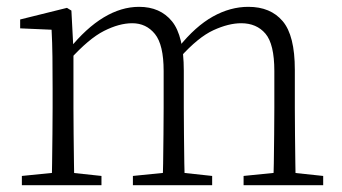

<svg xmlns="http://www.w3.org/2000/svg" viewBox="-20 -542 1001 562"><path d="M44 0V-27L154 -38H174L277 -27V0ZM131 0Q132 -24 132.5 -64.5Q133 -105 133.5 -149Q134 -193 134 -226V-282Q134 -333 133.5 -375.5Q133 -418 131 -455L39 -459V-485L176 -519L189 -511L195 -396V-393V-226Q195 -193 195.5 -149Q196 -105 196.5 -64.5Q197 -24 198 0ZM369 0V-27L478 -38H499L601 -27V0ZM456 0Q457 -24 457.5 -64Q458 -104 458.5 -148Q459 -192 459 -226V-334Q459 -411 433.5 -442.5Q408 -474 367 -474Q329 -474 284.5 -451.5Q240 -429 184 -367L173 -398H182Q232 -460 283.5 -491Q335 -522 387 -522Q449 -522 483.5 -479.5Q518 -437 518 -335V-226Q518 -192 518.5 -148Q519 -104 519.5 -64Q520 -24 521 0ZM693 0V-27L802 -38H822L926 -27V0ZM779 0Q781 -24 781.5 -64Q782 -104 782.5 -148Q783 -192 783 -226V-334Q783 -413 757 -443.5Q731 -474 686 -474Q649 -474 604.5 -453.5Q560 -433 507 -374L495 -404H503Q552 -465 603 -493.5Q654 -522 707 -522Q772 -522 807.5 -480Q843 -438 843 -338V-226Q843 -192 843.5 -148Q844 -104 844.5 -64Q845 -24 846 0Z"/></svg>

Font: Noto Serif SC ExtraLight
Style: Regular
Weight: 200
Designer: Ryoko NISHIZUKA 西塚涼子 (kana & ideographs); Frank Grießhammer (Latin, Greek & Cyrillic); Wenlong ZHANG 张文龙 (bopomofo); San
Foundry: Adobe
Version: Version 2.002-H1;hotconv 1.1.0;makeotfexe 2.6.0